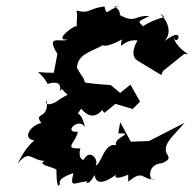

<svg xmlns="http://www.w3.org/2000/svg" viewBox="-20 -575 605 599"><path d="M306 -223 340 -251 394 -235 417 -258 387 -311 355 -285 325 -310C307 -310 248 -316 245 -318C236 -345 243 -321 220 -364C223 -403 255 -411 296 -431C254 -430 304 -412 309 -458C281 -438 295 -415 360 -452C352 -408 360 -454 409 -449C367 -374 445 -381 412 -384L483 -341L489 -354L555 -407C588 -400 529 -418 520 -464C531 -419 563 -501 494 -447C523 -482 492 -522 479 -532C510 -515 479 -528 426 -493C413 -509 404 -505 446 -525C399 -528 404 -501 354 -528C355 -560 313 -552 352 -555C314 -546 313 -521 306 -555C253 -548 261 -531 219 -542C223 -518 217 -502 220 -493C213 -499 144 -446 191 -452C175 -440 119 -471 159 -407L148 -348C73 -347 100 -365 129 -313C129 -313 178 -332 166 -288C177 -309 168 -289 219 -259C209 -289 200 -289 153 -256C124 -242 120 -255 126 -261C133 -200 83 -227 109 -191C80 -188 35 -135 104 -135C106 -154 68 -134 35 -64C72 -111 76 -75 119 -73C95 -61 142 -55 156 -46C156 -8 160 15 167 -1C158 -22 215 -36 209 -35C196 19 214 -10 264 -10C240 -15 251 16 275 -29C279 -7 292 6 344 -31C336 -26 337 -11 380 -30V-8C427 -47 421 -16 460 -15C447 -5 434 -63 486 -66C518 -79 503 -89 498 -100C492 -130 519 -149 556 -192L445 -135L388 -133L355 -194L349 -159C405 -160 333 -147 342 -122C304 -131 296 -60 278 -59C290 -75 261 -113 242 -78C239 -72 222 -83 231 -112C176 -110 216 -129 223 -164C174 -159 227 -212 245 -178C231 -242 212 -204 233 -236C278 -183 304 -247 300 -229Z"/></svg>

Font: Asimov Aggro
Style: CondIt
Weight: 500
Designer: Google
Version: Version 2.000980; 2014